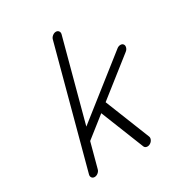

<svg xmlns="http://www.w3.org/2000/svg" viewBox="-180 -893 952 1017"><g transform="rotate(-30 296.0 -384.5)"><path d="M329.6 -742.2 198.7 -253.4 550 -530.5Q560.1 -538.1 571.3 -538.1Q582.5 -538.1 588.1 -530.5Q593.8 -522.9 590.7 -511.5Q587.6 -500 577.9 -492.4L351.8 -314.2L460.4 -41.7Q464.1 -32.5 459 -21.6Q453.9 -10.7 443.1 -4.6Q432.4 1.5 421.9 -0.7Q411.4 -2.9 407.7 -12L302.7 -275.4L178.2 -177.2L137.9 -26.9Q135 -15.9 124.9 -7.9Q114.7 0 103.8 0Q92.8 0 87 -7.9Q81.3 -15.9 84.2 -26.9L275.9 -742.2Q278.8 -753.2 288.9 -761.2Q299.1 -769.3 310.1 -769.3Q321 -769.3 326.8 -761.2Q332.5 -753.2 329.6 -742.2Z"/></g></svg>

Font: Tecnico
Style: FinoInclinado
Weight: 400
Italic angle: -15°
Version: Version 1.3